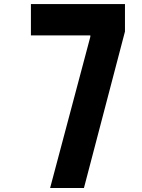

<svg xmlns="http://www.w3.org/2000/svg" viewBox="-20 -937 707 957"><path d="M134.1 -916.7H602.9V-779.9L398.4 0H229.8L430.3 -753.9V-760.4H134.1Z"/></svg>

Font: TypoPRO Monoid
Style: Bold
Weight: 700
Width: 4
Monospace: yes
Designer: Andreas Larsen (@larsenwork)
Version: Version 0.61